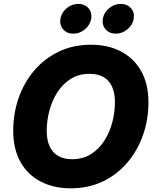

<svg xmlns="http://www.w3.org/2000/svg" viewBox="-20 -970 811 999"><path d="M347.7 9.8Q259.8 9.8 192.1 -25.1Q124.5 -60.1 86.7 -127Q48.8 -193.8 48.8 -289.6Q48.8 -379.9 77.1 -460.7Q105.5 -541.5 158.7 -603.8Q211.9 -666 286.6 -701.7Q361.3 -737.3 453.6 -737.3Q541.5 -737.3 608.6 -702.6Q675.8 -668 714.1 -600.8Q752.4 -533.7 752.4 -437.5Q752.4 -347.2 723.9 -266.6Q695.3 -186 642.1 -123.5Q588.9 -61 514.4 -25.6Q439.9 9.8 347.7 9.8ZM355 -141.6Q411.6 -141.6 453.6 -168.2Q495.6 -194.8 523.4 -238.8Q551.3 -282.7 564.7 -335Q578.1 -387.2 578.1 -438.5Q578.1 -486.8 562.7 -519.8Q547.4 -552.7 518.1 -569.3Q488.8 -585.9 446.3 -585.9Q389.6 -585.9 347.7 -559.3Q305.7 -532.7 277.8 -488.8Q250 -444.8 236.6 -392.8Q223.1 -340.8 223.1 -289.6Q223.1 -241.2 238.5 -208Q253.9 -174.8 283.4 -158.2Q313 -141.6 355 -141.6ZM582.5 -794.9Q548.8 -794.9 529.3 -817.6Q509.8 -840.3 515.1 -872.6Q520.5 -904.8 547.6 -927.2Q574.7 -949.7 608.4 -949.7Q641.6 -949.7 661.4 -927.2Q681.2 -904.8 675.8 -872.6Q670.4 -840.3 643.1 -817.6Q615.7 -794.9 582.5 -794.9ZM361.3 -794.9Q328.1 -794.9 308.6 -817.6Q289.1 -840.3 294.4 -872.6Q299.8 -904.8 326.9 -927.2Q354 -949.7 387.2 -949.7Q420.9 -949.7 440.4 -927.2Q460 -904.8 454.6 -872.6Q449.2 -840.3 422.1 -817.6Q395 -794.9 361.3 -794.9Z"/></svg>

Font: Inter 16pt ExtraBold
Style: Italic
Weight: 800
Italic angle: -9.3988°
Version: Version 4.001;git-66647c0bb